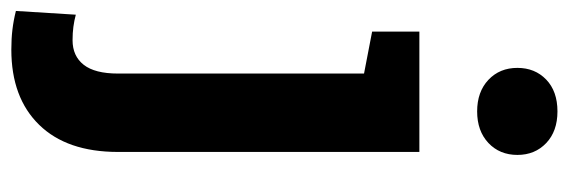

<svg xmlns="http://www.w3.org/2000/svg" viewBox="-378 -457 1033 349"><g transform="rotate(90 138.5 -282.5)"><path d="M87.4 -706.5Q87.4 -738.3 108.6 -758.8Q129.9 -779.3 166.5 -779.3Q202.6 -779.3 224.1 -758.8Q245.6 -738.3 245.6 -706.5Q245.6 -674.3 223.9 -653.8Q202.1 -633.3 166.5 -633.3Q130.9 -633.3 109.1 -653.8Q87.4 -674.3 87.4 -706.5ZM240.2 19.5Q240.2 112.3 190.9 162.8Q141.6 213.4 54.2 213.4Q34.2 213.4 17.8 211.4Q1.5 209.5 -16.1 205.1L-9.3 96.2Q1.5 99.1 12.7 100.6Q23.9 102.1 37.1 102.1Q65.9 102.1 81.8 81.8Q97.7 61.5 97.7 19.5V-427.7L21.5 -442.4V-528.3H240.2Z"/></g></svg>

Font: Roboto Avanza Slab
Style: Bold
Weight: 700
Designer: Google
Version: Version 1.100263; 2013; ttfautohint (v0.94.20-1c74) -l 8 -r 